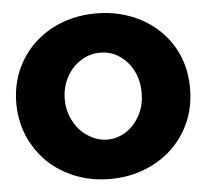

<svg xmlns="http://www.w3.org/2000/svg" viewBox="-52 -770 933 841"><g transform="rotate(-5 414.5 -350.0)"><path d="M596 -667C537 -698 472 -714 400 -714C327 -714 262 -698 204 -667C146 -636 101 -593 68 -538C35 -483 18 -421 18 -352C18 -283 35 -220 68 -165C101 -109 146 -65 204 -34C262 -2 327 14 400 14C472 14 537 -2 596 -34C654 -65 700 -109 733 -165C766 -220 782 -283 782 -352C782 -421 766 -483 733 -538C700 -593 654 -636 596 -667ZM318 -516C344 -533 372 -541 403 -541C434 -541 462 -533 487 -516C512 -499 532 -477 547 -448C562 -419 569 -386 569 -351C569 -315 562 -283 547 -254C532 -225 512 -202 487 -185C461 -168 433 -159 403 -159C372 -159 344 -168 318 -185C291 -202 270 -225 255 -254C239 -283 231 -316 231 -351C231 -386 239 -419 255 -448C270 -477 291 -499 318 -516Z"/></g></svg>

Font: Argentum Sans ExtraBold
Style: Regular
Weight: 800
Designer: Julieta Ulanovsky
Foundry: Julieta Ulanovsky
Version: Version 5.001;February 15, 2019;FontCreator 11.5.0.2425 64-b